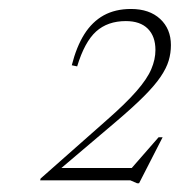

<svg xmlns="http://www.w3.org/2000/svg" viewBox="-20 -702 401 428"><path d="M261 -313 333.5 -396H342.5L290 -293.5H285.5L270.5 -300H69.5L70.5 -304L216.5 -433Q260.5 -471.5 284.2 -498.8Q308 -526 317.2 -547.8Q326.5 -569.5 326.5 -590.5Q326.5 -621 309.5 -638Q292.5 -655 260.5 -655Q220 -655 194.2 -631.8Q168.5 -608.5 152 -554L140 -556.5Q150.5 -598 168 -625.8Q185.5 -653.5 211.2 -667.8Q237 -682 272 -682Q313 -682 337 -659.8Q361 -637.5 361 -601.5Q361 -583.5 356 -566.8Q351 -550 338 -530.8Q325 -511.5 300.5 -487Q276 -462.5 236.5 -429L95 -309L107.5 -327.5H292.5Z"/></svg>

Font: Newsreader 24pt ExtraLight
Style: Italic
Weight: 250
Italic angle: -17°
Designer: Hugues Gentile
Foundry: Production Type
Version: Version 1.003